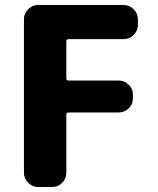

<svg xmlns="http://www.w3.org/2000/svg" viewBox="-20 -750 634 770"><path d="M133 0Q110 0 93 -17Q76 -34 76 -57V-673Q76 -696 93 -713Q110 -730 133 -730H476Q499 -730 516 -713Q533 -696 533 -673V-650Q533 -627 516 -610Q499 -593 476 -593H255Q246 -593 246 -585V-436Q246 -427 255 -427H456Q479 -427 496 -410.5Q513 -394 513 -371V-355Q513 -332 496 -315.5Q479 -299 456 -299H255Q246 -299 246 -290V-57Q246 -34 229.5 -17Q213 0 190 0Z"/></svg>

Font: Rounded Mplus 1c ExtraBold
Style: Regular
Weight: 800
Version: Version 1.059.20150529